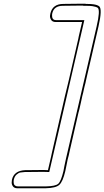

<svg xmlns="http://www.w3.org/2000/svg" viewBox="-20 -816 560 1029"><path d="M250 -744Q262 -795 320 -795L408 -796H439V-795Q469 -795 480 -793Q502 -790 512 -782Q529 -767 508 -675Q493 -612 491 -602Q486 -582 471 -515Q456 -448 447 -412Q446 -406 440 -381Q440 -380 439 -376Q438 -372 438 -371Q436 -365 434 -356Q432 -347 430 -339Q428 -331 426 -320.5Q424 -310 421 -301Q419 -288 413.5 -266Q408 -244 406 -233Q404 -227 403 -221Q402 -218 401 -214L400 -210Q364 -50 352 0Q351 6 348 18.5Q345 31 343 37Q340 50 336 71.5Q332 93 330 101Q317 157 298 174.5Q279 192 223 193H210H179H73Q56 193 48.5 181.5Q41 170 43 158L44 147Q55 99 114 96L213 95L237 96L255 18Q255 16 255.5 14.5Q256 13 256.5 11Q257 9 257 8L307 -210L312 -231L328 -301L345 -371L350 -392L400 -610Q402 -619 402 -621L420 -698H385H279Q261 -698 254 -709.5Q247 -721 248 -732ZM260 -744Q259 -741 259 -737Q259 -733 259.5 -725.5Q260 -718 265.5 -713Q271 -708 281 -708H432L244 106L211 105L112 106Q98 107 89 108.5Q80 110 69 119.5Q58 129 54 147Q53 150 53 154Q53 158 53.5 165.5Q54 173 60 178Q66 183 76 183H226Q278 182 292.5 168.5Q307 155 320 101Q321 93 325.5 72Q330 51 333 37L498 -675Q518 -761 504 -774Q495 -780 476 -783Q465 -785 436 -785H426V-786H406L317 -785Q269 -785 260 -744Z"/></svg>

Font: Soda Fountain
Style: OutlineOblique
Weight: 400
Version: Version 1.0